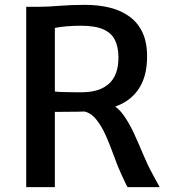

<svg xmlns="http://www.w3.org/2000/svg" viewBox="-20 -771 707 791"><path d="M206 0H88V-743Q97 -743 105.5 -743Q114 -743 122.5 -743Q131 -743 140 -743Q175.5 -743 224 -747Q272.5 -751 331 -751Q387 -751 433.5 -739.2Q480 -727.5 514.2 -702.2Q548.5 -677 567.2 -636.8Q586 -596.5 586 -539Q586 -472 563.5 -426Q541 -380 499.2 -353.5Q457.5 -327 400 -318Q379.5 -315 357.8 -313.2Q336 -311.5 301 -310.8Q266 -310 206 -310ZM206 -394Q216.5 -392.5 238.2 -391.8Q260 -391 282.5 -391Q305 -391 318 -391Q390 -391 429 -426.2Q468 -461.5 468 -534Q468 -577 453.5 -606.2Q439 -635.5 405.2 -650.2Q371.5 -665 314 -665Q285 -665 256.8 -662.8Q228.5 -660.5 206 -656ZM506 0Q499.5 -10 495 -20.5Q490.5 -31 479 -55Q463.5 -88.5 448.5 -130.8Q433.5 -173 415.8 -213Q398 -253 375 -280.8Q352 -308.5 321 -313L366 -348L436 -342Q465.5 -329.5 488.8 -297Q512 -264.5 531.8 -221.8Q551.5 -179 569.8 -135Q588 -91 608 -55Q615.5 -41 623 -27.2Q630.5 -13.5 638 0Z"/></svg>

Font: Tracken
Style: Regular
Weight: 400
Designer: Eben Sorkin
Foundry: Eben Sorkin
Version: Version 2.001